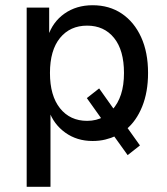

<svg xmlns="http://www.w3.org/2000/svg" viewBox="-20 -530 640 734"><path d="M82 184V-501H168V-390H163Q181 -446 226.5 -478Q272 -510 334 -510Q398 -510 445.5 -478Q493 -446 519.5 -388Q546 -330 546 -251Q546 -178 523.5 -122.5Q501 -67 462 -35L463 -47L515 26L468 63L412 -15L424 -11Q405 -2 382.5 3.5Q360 9 334 9Q274 9 229.5 -23Q185 -55 167 -107H173V184ZM313 -68Q331 -68 347 -72Q363 -76 375 -83L371 -72L312 -155L359 -192L420 -106L409 -110Q431 -134 442.5 -169Q454 -204 454 -251Q454 -338 416 -385Q378 -432 313 -432Q248 -432 209.5 -385Q171 -338 171 -251Q171 -164 209.5 -116Q248 -68 313 -68Z"/></svg>

Font: Nunitoga
Style: Medium
Weight: 500
Designer: Vernon Adams
Foundry: Vernon Adams
Version: Version 1.0